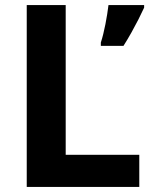

<svg xmlns="http://www.w3.org/2000/svg" viewBox="-20 -734 599 754"><path d="M85 0V-714H238V-126H527V0ZM546 -704Q536 -682 523.5 -657.5Q511 -633 496.5 -607Q482 -581 465 -554H376V-567Q381 -582 385.5 -600.5Q390 -619 394 -639Q398 -659 401 -678.5Q404 -698 406 -714H546Z"/></svg>

Font: Noto Sans Lao UI
Style: Regular
Weight: 400
Designer: Monotype Design Team
Foundry: Monotype Imaging Inc.
Version: Version 2.000